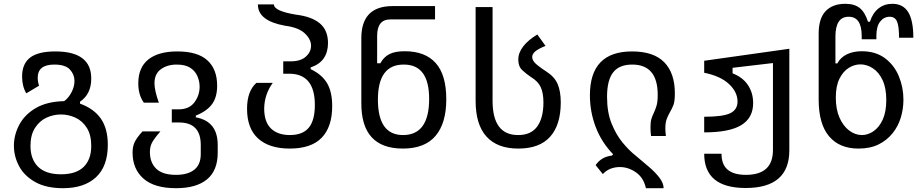

<svg xmlns="http://www.w3.org/2000/svg" viewBox="-20 -780 4840 1008"><path d="M311 208Q222 208 164.5 175.5Q107 143 80 92Q53 41 53 -15Q53 -72 81.5 -125.5Q110 -179 168.5 -213Q227 -247 317 -249Q341 -267 356 -296.5Q371 -326 371 -355Q371 -389 347 -415Q323 -441 265 -441Q178 -441 178 -372Q178 -351 185 -330L118 -290Q96 -327 96 -378Q96 -445 138 -477.5Q180 -510 270 -510Q460 -510 459 -367Q459 -286 400 -246V-236Q474 -209 510 -156.5Q546 -104 546 -20Q546 93 484 150.5Q422 208 311 208ZM459 -14Q459 -72 436 -108.5Q413 -145 376.5 -162Q340 -179 300 -179Q260 -179 223.5 -162Q187 -145 163.5 -108Q140 -71 140 -14Q140 56 180 95.5Q220 135 300 135Q380 135 419.5 96Q459 57 459 -14Z M904 208Q790 208 733 157.5Q676 107 676 21Q676 -10 686.5 -33Q697 -56 728 -90H822Q789 -52 778 -31Q767 -10 767 18Q767 74 800.5 106Q834 138 904 138Q966 138 1000 111Q1034 84 1034 29V-19Q1034 -138 918 -137H882V-206H918Q973 -206 1000.5 -242.5Q1028 -279 1028 -325Q1028 -353 1016.5 -380Q1005 -407 979 -424Q953 -441 908 -441Q858 -441 824.5 -416.5Q791 -392 791 -343Q791 -324 797 -297.5Q803 -271 814 -241H735Q706 -282 706 -342Q706 -426 759 -468Q812 -510 911 -510Q1017 -510 1068.5 -463.5Q1120 -417 1120 -330Q1120 -270 1093.5 -233.5Q1067 -197 1008 -173V-164Q1124 -143 1123 -17V22Q1123 115 1067 161.5Q1011 208 904 208Z M1501 0Q1394 0 1335.5 -52.5Q1277 -105 1277 -209Q1277 -301 1326 -345H1412Q1368 -284 1367 -210Q1367 -140 1402.5 -105.5Q1438 -71 1502 -71Q1569 -71 1601 -109.5Q1633 -148 1633 -229Q1633 -393 1498 -393H1467V-458H1507Q1558 -458 1585.5 -482.5Q1613 -507 1613 -540Q1613 -574 1580 -605Q1547 -636 1476 -645Q1333 -671 1334 -757H1418Q1418 -722 1534 -703Q1617 -693 1659.5 -657Q1702 -621 1702 -554Q1702 -507 1680 -474.5Q1658 -442 1611 -426V-417Q1670 -389 1697 -343.5Q1724 -298 1724 -223Q1724 -114 1669 -57Q1614 0 1501 0Z M2095 0Q1876 0 1877 -239V-578Q1876 -747 2039 -748H2264V-678H2029Q1960 -678 1960 -592V-448H1977Q1994 -480 2023.5 -495.5Q2053 -511 2105 -511Q2212 -511 2267.5 -449Q2323 -387 2323 -259Q2323 -133 2266.5 -66.5Q2210 0 2095 0ZM2096 -71Q2233 -71 2233 -261Q2233 -442 2099 -441Q1964 -441 1964 -257Q1964 -71 2096 -71Z M2701 0Q2591 0 2534 -63Q2477 -126 2477 -251V-743H2566V-251Q2566 -70 2701 -71Q2768 -71 2800.5 -116Q2833 -161 2833 -242Q2833 -291 2819 -322Q2805 -353 2767 -376Q2743 -392 2722 -411.5Q2701 -431 2701 -467Q2701 -503 2727 -536.5Q2753 -570 2801 -599L2844 -539Q2806 -524 2790 -510Q2774 -496 2774 -481Q2774 -460 2799.5 -439.5Q2825 -419 2849 -404Q2891 -377 2907.5 -339Q2924 -301 2924 -242Q2924 -125 2868.5 -62.5Q2813 0 2701 0Z M3371 208Q3359 153 3319 125Q3279 97 3234 97Q3208 97 3185 106Q3162 115 3145 134L3107 87Q3137 43 3192 37L3199 30Q3138 -33 3107.5 -113Q3077 -193 3077 -280Q3077 -510 3298 -510Q3412 -510 3467.5 -453Q3523 -396 3523 -290Q3523 -249 3516 -230Q3509 -211 3495 -187Q3487 -173 3480 -154.5Q3473 -136 3473 -104Q3473 -94 3474 -85Q3475 -76 3476 -66H3398Q3395 -89 3395 -110Q3395 -139 3399.5 -154.5Q3404 -170 3411 -184Q3421 -205 3427 -225.5Q3433 -246 3433 -282Q3433 -441 3299 -441Q3231 -441 3199 -400Q3167 -359 3167 -272Q3167 -190 3191 -131Q3215 -72 3249 -31Q3283 10 3316 36Q3353 67 3387 96Q3421 125 3442.5 153.5Q3464 182 3464 208Z M3895 207Q3677 207 3677 27H3768Q3767 138 3896 138Q4038 138 4038 8V-449L3826 -424V-395Q3880 -374 3907 -333Q3934 -292 3934 -239Q3934 -161 3871.5 -123Q3809 -85 3677 -85V-167Q3775 -167 3813.5 -185.5Q3852 -204 3852 -247Q3852 -297 3807 -339Q3762 -381 3677 -398V-461L4124 -524V9Q4124 207 3895 207Z M4487 0Q4387 0 4332.5 -64.5Q4278 -129 4278 -257V-604Q4278 -683 4314.5 -721.5Q4351 -760 4418 -760Q4466 -760 4493.5 -738Q4521 -716 4537 -666H4547Q4562 -712 4592.5 -736Q4623 -760 4665 -760Q4721 -760 4748 -716.5Q4775 -673 4775 -582H4700Q4700 -644 4689 -668Q4678 -692 4651 -692Q4621 -692 4601 -667Q4581 -642 4581 -591V-574H4504V-590Q4504 -693 4435 -692Q4366 -692 4366 -588V-447H4376Q4393 -479 4426.5 -495Q4460 -511 4504 -511Q4577 -511 4626 -474.5Q4675 -438 4699 -379.5Q4723 -321 4723 -257Q4723 -209 4709.5 -163.5Q4696 -118 4666.5 -81Q4637 -44 4593 -22Q4549 0 4487 0ZM4633 -255Q4633 -318 4613.5 -359.5Q4594 -401 4562.5 -421.5Q4531 -442 4497 -442Q4466 -442 4436.5 -424Q4407 -406 4387.5 -367.5Q4368 -329 4368 -268Q4368 -206 4387.5 -162Q4407 -118 4438.5 -94.5Q4470 -71 4505 -71Q4537 -71 4566.5 -91.5Q4596 -112 4614.5 -152.5Q4633 -193 4633 -255Z"/></svg>

Font: PlemolJP35 Console
Style: Regular
Weight: 400
Version: v2.0.3; ttfautohint (v1.8.4.7-5d5b-dirty) -l 6 -r 45 -G 200 